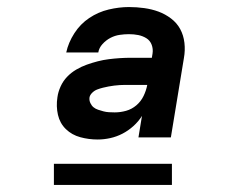

<svg xmlns="http://www.w3.org/2000/svg" viewBox="-20 -713 640 545"><path d="M257 -317Q232 -317 208 -323.5Q184 -330 167 -346.5Q150 -363 144.5 -387Q139 -411 143 -437Q145 -452 152 -467.5Q159 -483 170.5 -495Q182 -507 196.5 -515.5Q211 -524 226.5 -529.5Q242 -535 257.5 -539Q273 -543 289 -545Q305 -547 320.5 -548Q336 -549 351 -549H411L413 -561Q415 -574 410.5 -586Q406 -598 395.5 -604.5Q385 -611 372.5 -613.5Q360 -616 346 -616Q333 -616 319.5 -614Q306 -612 293.5 -605.5Q281 -599 271 -588Q261 -577 259 -564H168Q174 -592 191 -618.5Q208 -645 233.5 -662Q259 -679 288.5 -686Q318 -693 346 -693Q368 -693 389.5 -690Q411 -687 430 -680Q449 -673 465.5 -660.5Q482 -648 491.5 -630.5Q501 -613 503.5 -591.5Q506 -570 502 -548L465 -323H373L383 -384Q373 -368 358.5 -355Q344 -342 327.5 -333.5Q311 -325 293 -321Q275 -317 257 -317ZM305 -394Q305 -394 305.5 -394Q306 -394 306 -394Q306 -394 306 -394Q306 -394 306 -394Q322 -394 338 -398.5Q354 -403 367 -414Q380 -425 387.5 -440.5Q395 -456 398 -472H351Q343 -472 335.5 -472Q328 -472 320 -471.5Q312 -471 304 -470Q296 -469 288 -467.5Q280 -466 272 -464Q264 -462 256 -459Q248 -456 241.5 -449.5Q235 -443 234 -436Q233 -428 236.5 -420.5Q240 -413 245.5 -408.5Q251 -404 258.5 -401.5Q266 -399 273.5 -397Q281 -395 289 -394.5Q297 -394 305 -394ZM133 -188V-248H468V-188Z"/></svg>

Font: Iosevka SS04 Extended
Style: Bold Italic
Weight: 700
Width: 7
Italic angle: -9°
Monospace: yes
Designer: Belleve Invis
Foundry: Belleve Invis
Version: Version 19.0.0; ttfautohint (v1.8.4)